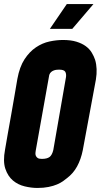

<svg xmlns="http://www.w3.org/2000/svg" viewBox="-21 -915 499 951"><path d="M291 -717Q330 -717 357.5 -708.5Q385 -700 403.5 -686.5Q422 -673 433 -655Q444 -637 450 -619Q463 -576 454 -521L389 -171Q380 -126 361 -91Q342 -56 310 -32Q303 -26 291 -17.5Q279 -9 261.5 -1.5Q244 6 219.5 11Q195 16 164 16Q134 16 101 8Q68 0 43 -21Q18 -42 5.5 -79Q-7 -116 4 -174Q8 -200 16.5 -246.5Q25 -293 34 -344.5Q43 -396 51.5 -445Q60 -494 65 -524Q76 -584 100.5 -621.5Q125 -659 157 -680.5Q189 -702 224 -709.5Q259 -717 291 -717ZM306 -534Q308 -551 301.5 -560.5Q295 -570 272 -570Q268 -570 261 -569.5Q254 -569 246.5 -566.5Q239 -564 232.5 -558.5Q226 -553 223 -544L156 -169Q155 -164 154.5 -157Q154 -150 156.5 -143.5Q159 -137 165.5 -132.5Q172 -128 186 -128Q212 -128 224.5 -137.5Q237 -147 243 -172ZM310 -895H442L337 -772H226Z"/></svg>

Font: Relentless
Style: Condensed Bold Italic
Weight: 700
Width: 3
Italic angle: -7°
Designer: Sparks studio
Foundry: Sparks Studio
Version: Version 1.101